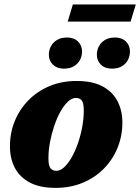

<svg xmlns="http://www.w3.org/2000/svg" viewBox="-20 -854 648 888"><path d="M334.5 -479.5Q407 -479.5 453.8 -454.8Q500.5 -430 523.2 -386.5Q546 -343 546 -287.5Q546 -225.5 523.8 -170.8Q501.5 -116 460.5 -74.2Q419.5 -32.5 362.8 -8.8Q306 15 237 15Q164.5 15 117.8 -9.8Q71 -34.5 48.5 -78Q26 -121.5 26 -177.5Q26 -239.5 48.2 -294Q70.5 -348.5 111.5 -390.2Q152.5 -432 209 -455.8Q265.5 -479.5 334.5 -479.5ZM240.5 -64Q259 -64 277.5 -81.2Q296 -98.5 312.2 -127.5Q328.5 -156.5 341 -193Q353.5 -229.5 360.5 -268Q367.5 -306.5 367.5 -342Q367.5 -376.5 358.5 -388.8Q349.5 -401 331 -401Q312.5 -401 294 -383.8Q275.5 -366.5 259.2 -337.2Q243 -308 230.8 -271.5Q218.5 -235 211.2 -196.5Q204 -158 204 -122.5Q204 -88.5 213.2 -76.2Q222.5 -64 240.5 -64ZM275.5 -536.5Q244 -536.5 225 -554.8Q206 -573 206 -601Q206 -622 215.5 -640Q225 -658 243.8 -669.2Q262.5 -680.5 290 -680.5Q322 -680.5 340.8 -662Q359.5 -643.5 359.5 -615.5Q359.5 -595 350 -577Q340.5 -559 322 -547.8Q303.5 -536.5 275.5 -536.5ZM497.5 -536.5Q465.5 -536.5 446.8 -554.8Q428 -573 428 -601Q428 -622 437.5 -640Q447 -658 465.5 -669.2Q484 -680.5 511.5 -680.5Q544 -680.5 562.5 -662Q581 -643.5 581 -615.5Q581 -595 571.8 -577Q562.5 -559 544 -547.8Q525.5 -536.5 497.5 -536.5ZM293 -754 317 -833.5H608L584 -754Z"/></svg>

Font: Newsreader ExtraBold
Style: Italic
Weight: 800
Italic angle: -17°
Designer: Hugues Gentile
Foundry: Production Type
Version: Version 1.003